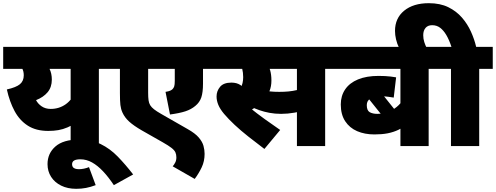

<svg xmlns="http://www.w3.org/2000/svg" viewBox="-20 -916 3110 1204"><path d="M685 -622V-484H600V0H423V-209L468 -152Q433 -130 404 -117.5Q375 -105 346 -100Q317 -95 282 -95Q206 -95 154.5 -128Q103 -161 71.5 -219.5Q40 -278 23 -355Q81 -368 105 -388Q129 -408 129 -444Q129 -470 118 -489Q107 -508 90 -523L199 -484H0V-622ZM202 -484 257 -539Q276 -514 290.5 -484.5Q305 -455 305 -417Q305 -369 278.5 -337.5Q252 -306 206 -288Q218 -265 241.5 -249Q265 -233 298 -233Q351 -233 392.5 -262.5Q434 -292 464 -359L423 -228V-484Z M580 245Q548 257 519 262.5Q490 268 458 268Q404 268 363.5 248Q323 228 300.5 193Q278 158 278 113Q278 46 327.5 2.5Q377 -41 476 -41Q553 -41 611.5 -12.5Q670 16 718.5 66Q767 116 815 178L694 245Q660 194 626 158Q592 122 557 102.5Q522 83 484 83Q458 83 445 90.5Q432 98 432 114Q432 124 436.5 131Q441 138 451 141.5Q461 145 475 145Q490 145 507 141.5Q524 138 538 132Z M1326 -484H1253V-392Q1253 -337 1242.5 -305.5Q1232 -274 1205 -252Q1179 -230 1142.5 -218Q1106 -206 1046 -198L1018 -340Q1038 -343 1047.5 -347.5Q1057 -352 1062 -357Q1069 -364 1072.5 -374.5Q1076 -385 1076 -410V-484H909V-334Q909 -306 911.5 -287.5Q914 -269 922 -256Q930 -243 946 -230.5Q962 -218 990 -202L1156 -107Q1204 -80 1226.5 -53.5Q1249 -27 1256 -1.5Q1263 24 1263 49Q1263 95 1245 133Q1227 171 1201 206L1063 127Q1071 118 1078.5 104Q1086 90 1086 71Q1086 53 1080 39.5Q1074 26 1055.5 11.5Q1037 -3 1000 -24L868 -99Q818 -128 790 -153.5Q762 -179 748 -210Q738 -232 735 -257.5Q732 -283 732 -332V-484H670V-622H1326Z M1656 -484 1655 -525Q1666 -503 1674 -475.5Q1682 -448 1682 -411Q1682 -374 1670 -345Q1658 -316 1641 -295L1622 -275Q1603 -258 1581 -242.5Q1559 -227 1534 -217L1551 -237Q1589 -206 1639.5 -169.5Q1690 -133 1737 -101L1638 18Q1585 -22 1537.5 -59.5Q1490 -97 1451.5 -133Q1413 -169 1385 -202Q1360 -232 1349 -258.5Q1338 -285 1338 -311Q1338 -345 1360 -371.5Q1382 -398 1431 -398Q1465 -398 1488 -382.5Q1511 -367 1530.5 -340Q1550 -313 1570 -280L1465 -327Q1479 -345 1488 -361.5Q1497 -378 1501 -395.5Q1505 -413 1505 -432Q1505 -460 1498.5 -486.5Q1492 -513 1478 -530L1577 -484H1311V-622H1784V-484ZM2019 -484V0H1842V-484H1743V-622H2104V-484ZM1731 -340Q1762 -340 1789 -342.5Q1816 -345 1845.5 -352Q1875 -359 1912 -372V-233Q1869 -217 1826.5 -209.5Q1784 -202 1743 -202Q1704 -202 1669.5 -208.5Q1635 -215 1607 -225Q1579 -235 1558 -245L1572 -363Q1603 -355 1627 -350Q1651 -345 1675.5 -342.5Q1700 -340 1731 -340Z M2753 -484H2668V0H2491V-174L2542 -140Q2510 -117 2478.5 -102Q2447 -87 2411 -80Q2375 -73 2328 -73Q2267 -73 2219.5 -93.5Q2172 -114 2144.5 -156Q2117 -198 2117 -261Q2117 -315 2144.5 -355.5Q2172 -396 2225 -418Q2278 -440 2354 -440Q2376 -440 2394.5 -439Q2413 -438 2430 -436Q2447 -434 2464 -431L2449 -304Q2435 -306 2416 -309Q2397 -312 2371 -312Q2325 -312 2302.5 -298Q2280 -284 2280 -257Q2280 -223 2298.5 -212.5Q2317 -202 2346 -202Q2391 -202 2424 -218Q2457 -234 2480 -256.5Q2503 -279 2516 -300L2491 -191V-484H2089V-622H2753ZM2322 -395 2494 -180 2423 -133 2235 -368Z M2483 -615Q2470 -641 2463.5 -669Q2457 -697 2457 -722Q2457 -802 2514.5 -849Q2572 -896 2669 -896Q2740 -896 2791 -871Q2842 -846 2877 -805.5Q2912 -765 2933.5 -717Q2955 -669 2966 -622H3070V-484H2985V0H2808V-484H2738V-622H2811Q2797 -665 2779.5 -695Q2762 -725 2740.5 -741.5Q2719 -758 2690 -758Q2663 -758 2648.5 -741Q2634 -724 2634 -695Q2634 -673 2640.5 -652.5Q2647 -632 2656 -615Z"/></svg>

Font: Noto Sans Devanagari Black
Style: Regular
Weight: 900
Version: Version 2.003